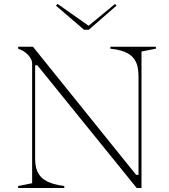

<svg xmlns="http://www.w3.org/2000/svg" viewBox="-20 -942 845 962"><path d="M71 0V-10L141 -24V-624Q141 -645 121 -666.5Q101 -688 71 -698V-708H145L662 -66H674V-561Q674 -586 669.5 -606.5Q665 -627 654.5 -643Q644 -659 627.5 -670Q611 -681 587.5 -688Q564 -695 533 -698V-708H761V-698L689 -684V0H665L167 -615H156V-145Q156 -121 161 -101.5Q166 -82 176.5 -66.5Q187 -51 204 -40Q221 -29 245.5 -21.5Q270 -14 302 -10V0ZM556 -922 564 -914 425 -793H401L260 -914L269 -922L424 -813Z"/></svg>

Font: Kalnia ExtraLight
Style: Regular
Weight: 250
Designer: Frida Medrano
Foundry: Frida Medrano
Version: Version 1.105